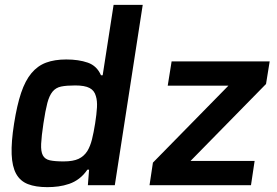

<svg xmlns="http://www.w3.org/2000/svg" viewBox="-20 -763 1143 791"><path d="M26 0ZM175 8Q127 8 95 -4.5Q63 -17 46.5 -47Q30 -77 28 -127.5Q26 -178 38 -254Q50 -330 67 -380.5Q84 -431 109.5 -461.5Q135 -492 170 -505Q205 -518 253 -518Q304 -518 341.5 -505Q379 -492 396 -453H403L448 -743H568L453 0H342L347 -64H340Q325 -42 306 -27.5Q287 -13 265 -5.5Q243 2 220.5 5Q198 8 175 8ZM242 -98Q281 -98 303.5 -108.5Q326 -119 340 -141Q352 -161 359 -189Q366 -217 372 -255Q378 -293 379.5 -320.5Q381 -348 375 -367Q369 -390 349 -400.5Q329 -411 290 -411Q254 -411 232 -406.5Q210 -402 196.5 -385.5Q183 -369 175 -338.5Q167 -308 159 -255Q151 -202 149.5 -170.5Q148 -139 156.5 -123Q165 -107 185.5 -102.5Q206 -98 242 -98ZM596 0 610 -93 921 -410H671L687 -510H1091L1076 -417L765 -100H1029L1014 0Z"/></svg>

Font: Azeri Sans SemiBold
Style: Italic
Weight: 600
Designer: Hector Gatti & Omnibus-Type (original fonts) / Cristiano Sobral (main changes and remastering)
Foundry: Omnibus-Type
Version: Version 0.07;August 21, 2020;FontCreator 13.0.0.2681 64-bit;